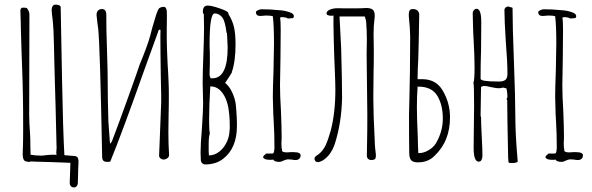

<svg xmlns="http://www.w3.org/2000/svg" viewBox="-20 -699 2557 829"><path d="M281 91Q282 58 283 34Q284 10 284 4L205 1L135 -1L115 -2Q107 0 103 0Q100 0 94 -2Q89 -2 85 -6Q78 -13 78 -35L79 -67Q80 -91 80 -139Q80 -231 79 -277Q78 -343 76 -393Q74 -443 73 -477L70 -577Q70 -601 68 -651Q68 -666 78 -666H83Q94 -666 97 -663Q107 -649 107 -637L106 -202Q106 -173 110 -117Q111 -103 111 -74Q111 -46 112 -31Q133 -27 161 -27Q168 -28 183 -29.5Q198 -31 213 -31Q224 -31 224 -29Q223 -33 223 -40Q223 -46 224 -55Q225 -64 224 -71Q220 -254 217 -342L215 -416Q213 -516 211 -566Q209 -600 207 -617Q205 -628 203 -654Q203 -669 210 -676Q213 -679 221 -679Q229 -679 235 -676.5Q241 -674 242 -669L248 -349Q252 -137 258 -29L294 -26Q309 -26 314 -20.5Q319 -15 319 1Q317 41 317 60L316 90Q316 99 311 105Q306 111 298 110Q290 110 285.5 104.5Q281 99 281 91Z M444 0Q431 0 426 -5.5Q421 -11 421 -24Q412 -500 404 -575Q401 -594 397 -632Q396 -645 402.5 -652.5Q409 -660 420 -660Q439 -660 439 -634Q438 -599 443 -447Q445 -391 445 -342Q445 -275 448 -174L455 -78L463 -88Q491 -161 533 -278Q575 -395 583 -420L596 -452Q612 -492 622 -523Q628 -541 638 -581Q646 -610 654 -634.5Q662 -659 668 -664Q672 -667 679 -668.5Q686 -670 691 -669Q694 -668 697 -662.5Q700 -657 700 -652Q701 -635 700.5 -614.5Q700 -594 700 -577V-535Q700 -496 704 -418Q706 -393 708 -341Q709 -323 709 -288Q709 -234 708 -208L707 -127Q707 -79 710 -31V-29Q710 -22 703.5 -16.5Q697 -11 688 -10Q679 -10 672.5 -15.5Q666 -21 667 -29L670 -103L676 -258V-288Q674 -365 673 -466.5Q672 -568 673 -570L666 -571L597 -380Q507 -126 456 -1Z M847 -10 846 -41Q846 -77 852 -147Q857 -225 857 -252L856 -297Q855 -317 855 -341Q855 -381 858 -460Q861 -541 861 -580L860 -638L856 -643V-649Q856 -675 877 -675Q893 -675 929.5 -662.5Q966 -650 966 -642V-639Q984 -610 990.5 -581Q997 -552 997 -507Q997 -434 981 -388H982Q978 -380 966 -362L952 -341Q970 -327 982.5 -300Q995 -273 998 -248Q999 -239 1000 -226Q1001 -213 1002 -195L1003 -169V-155Q1003 -59 943 -13Q912 11 866 11Q858 11 852.5 5Q847 -1 847 -10ZM897 -361Q963 -361 963 -494Q963 -505 961 -537L960 -556L958 -558Q954 -591 947 -610Q942 -624 931 -632.5Q920 -641 907 -641Q885 -641 885 -510Q885 -485 886 -476V-456V-422Q885 -406 885 -386V-374Q885 -374 887 -368L889 -361ZM971 -136 972 -140V-148V-159Q972 -201 965 -239Q954 -290 926 -313Q910 -326 888 -326Q883 -243 883 -190V-167Q883 -138 886 -121Q881 -112 881 -73V-47L882 -28Q906 -28 926.5 -44Q947 -60 959 -85.5Q971 -111 971 -136Z M1160 -10Q1155 -10 1152 -9H1144Q1122 -9 1116 -19Q1116 -26 1124 -31L1129 -36H1158L1162 -40L1164 -49L1165 -61Q1165 -122 1162 -170L1160 -207L1158 -280Q1158 -319 1161 -397L1163 -513Q1163 -589 1158 -629Q1149 -632 1128 -632L1117 -631Q1111 -630 1104 -630Q1085 -630 1085 -647Q1085 -651 1094 -655Q1103 -659 1109 -659Q1147 -659 1185 -655Q1208 -654 1231 -646Q1249 -640 1249 -629Q1249 -627 1246 -621L1223 -619Q1216 -625 1194 -625L1189 -622Q1192 -613 1192 -569Q1192 -503 1191 -450L1189 -331Q1189 -286 1193 -222Q1196 -149 1196 -112V-99Q1195 -92 1195 -81Q1195 -58 1198 -53L1197 -51Q1197 -41 1219 -41Q1228 -41 1234 -42H1249Q1278 -42 1278 -28Q1278 -19 1272 -13.5Q1266 -8 1256 -8Q1247 -8 1240 -10Q1232 -11 1223 -11Q1217 -11 1205 -6Q1193 0 1187 0Q1164 0 1160 -10Z M1353 1Q1341 1 1338 -11V-14Q1338 -21 1346 -26.5Q1354 -32 1357 -34Q1376 -50 1386.5 -73Q1397 -96 1408 -135Q1428 -212 1428 -311Q1428 -336 1426 -386Q1423 -448 1421 -529Q1419 -610 1420 -632Q1419 -632 1417 -631.5Q1415 -631 1412 -631Q1390 -631 1390 -641Q1390 -652 1406 -658Q1421 -664 1440 -663.5Q1459 -663 1465 -663H1513Q1547 -663 1551 -664Q1576 -666 1587 -659Q1598 -652 1598 -632Q1598 -623 1597 -618Q1593 -589 1593 -551L1594 -480Q1594 -419 1593 -389L1592 -297V-267Q1592 -209 1598 -91Q1598 -76 1600 -57.5Q1602 -39 1603 -31V-27Q1603 -17 1599.5 -13Q1596 -9 1586 -8H1584Q1575 -8 1569.5 -13Q1564 -18 1564 -28L1565 -91Q1566 -128 1566 -202L1563 -465L1564 -527Q1564 -567 1561 -604Q1561 -610 1555 -628H1446L1450 -549L1453 -491Q1457 -349 1457 -278Q1455 -170 1426 -79Q1409 -28 1373 -6Q1361 1 1353 1Z M1747 -38Q1746 -93 1746 -203L1748 -288Q1749 -331 1750 -394Q1751 -457 1751 -541Q1751 -572 1745 -630V-635Q1745 -649 1749 -654.5Q1753 -660 1763 -660Q1776 -660 1783.5 -652.5Q1791 -645 1790 -632Q1788 -506 1786 -444Q1783 -399 1783 -357H1808Q1862 -355 1889 -312Q1923 -257 1923 -193Q1923 -141 1906.5 -99.5Q1890 -58 1855 -25Q1828 2 1784 2Q1764 2 1755.5 -7Q1747 -16 1747 -38ZM1862 -80Q1892 -131 1892 -187Q1892 -247 1867.5 -286.5Q1843 -326 1783 -325Q1780 -280 1780 -236Q1780 -192 1784 -104Q1784 -82 1786 -38Q1807 -37 1829 -49.5Q1851 -62 1862 -80Z M2175 -4Q2175 -13 2174 -20Q2170 -200 2170 -267L2167 -271L2171 -280Q2171 -298 2167 -317L2152 -321Q2143 -318 2132 -318Q2124 -318 2099 -323Q2082 -328 2068 -328L2057 -324Q2057 -289 2056 -261Q2055 -233 2055 -198L2057 -194Q2057 -166 2060 -110Q2063 -55 2063 -27Q2063 -16 2059 -8.5Q2055 -1 2047 -1Q2025 -1 2025 -61Q2025 -112 2026 -153L2027 -244Q2027 -335 2024 -342Q2029 -352 2029 -408Q2029 -456 2025 -525L2023 -564L2021 -642Q2021 -649 2026 -655Q2031 -661 2038 -661Q2058 -661 2058 -603Q2058 -535 2057 -480Q2055 -425 2055 -359Q2055 -347 2131 -347H2135Q2154 -347 2162.5 -354.5Q2171 -362 2171 -380Q2171 -433 2164 -518Q2158 -610 2158 -656Q2158 -662 2163 -666.5Q2168 -671 2175 -671L2184 -668Q2191 -667 2193 -665Q2193 -587 2199 -432Q2205 -276 2205 -198Q2205 -120 2215 -6V0Q2206 5 2192 5Q2180 5 2177.5 3.5Q2175 2 2175 -4ZM2142 -361 2144 -359H2142Z M2379 -10Q2374 -10 2371 -9H2363Q2341 -9 2335 -19Q2335 -26 2343 -31L2348 -36H2377L2381 -40L2383 -49L2384 -61Q2384 -122 2381 -170L2379 -207L2377 -280Q2377 -319 2380 -397L2382 -513Q2382 -589 2377 -629Q2368 -632 2347 -632L2336 -631Q2330 -630 2323 -630Q2304 -630 2304 -647Q2304 -651 2313 -655Q2322 -659 2328 -659Q2366 -659 2404 -655Q2427 -654 2450 -646Q2468 -640 2468 -629Q2468 -627 2465 -621L2442 -619Q2435 -625 2413 -625L2408 -622Q2411 -613 2411 -569Q2411 -503 2410 -450L2408 -331Q2408 -286 2412 -222Q2415 -149 2415 -112V-99Q2414 -92 2414 -81Q2414 -58 2417 -53L2416 -51Q2416 -41 2438 -41Q2447 -41 2453 -42H2468Q2497 -42 2497 -28Q2497 -19 2491 -13.5Q2485 -8 2475 -8Q2466 -8 2459 -10Q2451 -11 2442 -11Q2436 -11 2424 -6Q2412 0 2406 0Q2383 0 2379 -10Z"/></svg>

Font: Amatic SC
Style: Regular
Weight: 400
Designer: Multiple Designers
Foundry: Vernon Adams
Version: Version 2.505